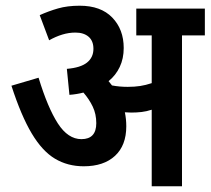

<svg xmlns="http://www.w3.org/2000/svg" viewBox="-20 -652 737 672"><path d="M422 -210Q422 -143 382.5 -106.5Q343 -70 273 -70Q217 -70 172.5 -96.5Q128 -123 91 -185Q54 -247 20 -352L115 -380Q147 -275 182.5 -220Q218 -165 265 -165Q317 -165 317 -221Q317 -253 304.5 -279Q292 -305 272 -328Q249 -322 223 -320L214 -411Q262 -415 284.5 -433Q307 -451 307 -481Q307 -509 290 -523.5Q273 -538 244 -538Q221 -538 198 -531Q175 -524 152 -511L119 -599Q150 -613 183 -622.5Q216 -632 259 -632Q333 -632 373 -590.5Q413 -549 413 -484Q413 -447 399 -417.5Q385 -388 360 -368Q366 -361 372 -353Q398 -348 427 -348Q451 -348 470.5 -351Q490 -354 511 -361V-528H457V-622H697V-528H617V0H511V-268Q493 -262 475.5 -260Q458 -258 439 -258Q429 -258 417 -259Q422 -235 422 -210Z"/></svg>

Font: Noto Sans Devanagari Condensed SemiBold
Style: Regular
Weight: 600
Width: 3
Designer: Jelle Bosma - Monotype Design Team
Foundry: Monotype Imaging Inc.
Version: Version 2.004; ttfautohint (v1.8.4.7-5d5b)